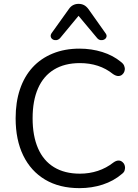

<svg xmlns="http://www.w3.org/2000/svg" viewBox="-20 -966 713 995"><path d="M392 9Q288 9 214 -35Q140 -79 100.5 -160Q61 -241 61 -353Q61 -437 83.5 -503.5Q106 -570 148.5 -616.5Q191 -663 253 -688.5Q315 -714 392 -714Q454 -714 510 -696.5Q566 -679 607 -645Q620 -635 623.5 -625Q627 -615 627 -609Q627 -604 624.5 -595.5Q622 -587 613.5 -579.5Q605 -572 593 -572Q581 -572 566 -582Q530 -611 487 -625Q444 -639 394 -639Q315 -639 260 -605.5Q205 -572 177 -508Q149 -444 149 -353Q149 -262 177 -197.5Q205 -133 260 -99.5Q315 -66 394 -66Q443 -66 487 -80.5Q531 -95 568 -124Q582 -134 594 -134Q594 -134 600.5 -133.5Q607 -133 615 -126Q623 -119 625.5 -111Q628 -103 628 -97Q628 -91 625.5 -82Q623 -73 611 -64Q569 -28 512.5 -9.5Q456 9 392 9ZM291 -768Q282 -759 271.5 -758Q261 -757 253 -762Q245 -767 243 -776Q241 -785 248 -795L336 -918Q346 -933 359 -939.5Q372 -946 387 -946Q403 -946 415.5 -939.5Q428 -933 439 -918L526 -795Q534 -785 532 -776Q530 -767 521.5 -762Q513 -757 502.5 -758Q492 -759 484 -768L387 -884Z"/></svg>

Font: Nunito
Style: Regular
Weight: 400
Designer: Vernon Adams
Foundry: Vernon Adams
Version: Version 3.602